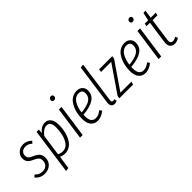

<svg xmlns="http://www.w3.org/2000/svg" viewBox="74 -1715 2885 2885"><g transform="rotate(-45 1516.5 -272.5)"><path d="M228 -534.2Q306.2 -534.2 363.8 -475.1L334 -441.9Q308.6 -464.4 283.9 -475.1Q259.3 -485.8 228 -485.8Q183.1 -485.8 155 -460.2Q127 -434.6 127 -391.1Q127 -358.9 146.5 -338.4Q166 -317.9 214.8 -297.9Q272.9 -272.5 299.1 -239.5Q325.2 -206.5 325.2 -155.8Q325.2 -79.6 275.4 -34.2Q225.6 11.2 147.9 11.2Q56.6 11.2 -4.9 -59.1L28.8 -91.8Q53.7 -64.9 82.3 -51Q110.8 -37.1 149.9 -37.1Q203.6 -37.1 235.4 -68.6Q267.1 -100.1 267.1 -152.8Q267.1 -189 247.3 -211.9Q227.5 -234.9 175.8 -257.8Q118.7 -282.2 94.2 -312.3Q69.8 -342.3 69.8 -389.2Q69.8 -449.7 115 -491.9Q160.2 -534.2 228 -534.2Z M401.9 206.1 503.9 -522.9H552.7L546.9 -454.1Q610.8 -534.2 689 -534.2Q749.5 -534.2 783.2 -488.8Q816.9 -443.4 816.9 -359.9Q816.9 -309.6 809.3 -260Q801.8 -210.4 783.7 -160.6Q765.6 -110.8 739 -73.2Q712.4 -35.6 670.9 -12.2Q629.4 11.2 578.6 11.2Q530.3 11.2 487.8 -9.8L458 199.2ZM579.6 -36.1Q611.8 -36.1 639.2 -50.8Q666.5 -65.4 685.8 -90.8Q705.1 -116.2 719.7 -148.2Q734.4 -180.2 742.9 -217.3Q751.5 -254.4 755.6 -290.3Q759.8 -326.2 759.8 -360.8Q759.8 -485.8 678.7 -485.8Q642.6 -485.8 607.2 -461.9Q571.8 -438 542 -397.9L493.7 -56.2Q536.1 -36.1 579.6 -36.1Z M1027.3 -670.9Q1010.3 -670.9 1000.2 -680.4Q990.2 -689.9 990.2 -706.1Q990.2 -725.6 1002.9 -738.3Q1015.6 -751 1034.2 -751Q1050.8 -751 1060.5 -741.2Q1070.3 -731.4 1070.3 -715.8Q1070.3 -695.8 1057.9 -683.3Q1045.4 -670.9 1027.3 -670.9ZM1034.2 -522.9 960.4 0H904.3L978.5 -522.9Z M1491.2 -413.1Q1491.2 -373 1476.1 -340.6Q1460.9 -308.1 1434.3 -285.6Q1407.7 -263.2 1368.4 -246.8Q1329.1 -230.5 1284.2 -220.9Q1239.3 -211.4 1184.1 -206.1Q1183.1 -197.3 1183.1 -179.2Q1183.1 -38.1 1279.3 -38.1Q1311.5 -38.1 1340.1 -50.3Q1368.7 -62.5 1400.9 -87.9L1426.3 -50.8Q1350.1 11.2 1273.9 11.2Q1203.1 11.2 1164.1 -38.6Q1125 -88.4 1125 -178.2Q1125 -228.5 1133.8 -278.1Q1142.6 -327.6 1161.6 -374.3Q1180.7 -420.9 1208 -456.3Q1235.4 -491.7 1275.4 -512.9Q1315.4 -534.2 1363.3 -534.2Q1424.3 -534.2 1457.8 -500.5Q1491.2 -466.8 1491.2 -413.1ZM1358.9 -486.8Q1321.3 -486.8 1290.5 -466.8Q1259.8 -446.8 1239.5 -412.4Q1219.2 -377.9 1206.3 -337.2Q1193.4 -296.4 1188 -250Q1313.5 -262.2 1374.3 -300.5Q1435.1 -338.9 1435.1 -412.1Q1435.1 -486.8 1358.9 -486.8Z M1712.9 -743.2 1620.6 -81.1Q1614.7 -38.1 1645.5 -38.1Q1661.1 -38.1 1675.8 -43.9L1686.5 -2.9Q1659.2 11.2 1632.8 11.2Q1597.2 11.2 1578.4 -13.7Q1559.6 -38.6 1565.9 -84L1656.7 -735.8Z M2112.3 -522.9 2106.4 -479 1811.5 -48.8H2045.4L2032.2 0H1739.3L1746.6 -43.9L2041.5 -474.1H1825.2L1833.5 -522.9Z M2507.3 -413.1Q2507.3 -373 2492.2 -340.6Q2477.1 -308.1 2450.4 -285.6Q2423.8 -263.2 2384.5 -246.8Q2345.2 -230.5 2300.3 -220.9Q2255.4 -211.4 2200.2 -206.1Q2199.2 -197.3 2199.2 -179.2Q2199.2 -38.1 2295.4 -38.1Q2327.6 -38.1 2356.2 -50.3Q2384.8 -62.5 2417 -87.9L2442.4 -50.8Q2366.2 11.2 2290 11.2Q2219.2 11.2 2180.2 -38.6Q2141.1 -88.4 2141.1 -178.2Q2141.1 -228.5 2149.9 -278.1Q2158.7 -327.6 2177.7 -374.3Q2196.8 -420.9 2224.1 -456.3Q2251.5 -491.7 2291.5 -512.9Q2331.5 -534.2 2379.4 -534.2Q2440.4 -534.2 2473.9 -500.5Q2507.3 -466.8 2507.3 -413.1ZM2375 -486.8Q2337.4 -486.8 2306.6 -466.8Q2275.9 -446.8 2255.6 -412.4Q2235.4 -377.9 2222.4 -337.2Q2209.5 -296.4 2204.1 -250Q2329.6 -262.2 2390.4 -300.5Q2451.2 -338.9 2451.2 -412.1Q2451.2 -486.8 2375 -486.8Z M2696.8 -670.9Q2679.7 -670.9 2669.7 -680.4Q2659.7 -689.9 2659.7 -706.1Q2659.7 -725.6 2672.4 -738.3Q2685.1 -751 2703.6 -751Q2720.2 -751 2730 -741.2Q2739.7 -731.4 2739.7 -715.8Q2739.7 -695.8 2727.3 -683.3Q2714.8 -670.9 2696.8 -670.9ZM2703.6 -522.9 2629.9 0H2573.7L2647.9 -522.9Z M2923.3 -477.1 2871.6 -111.8Q2861.3 -37.1 2918.5 -37.1Q2948.7 -37.1 2986.3 -59.1L3005.4 -21Q2957.5 11.2 2909.7 11.2Q2860.4 11.2 2834.2 -22.5Q2808.1 -56.2 2816.4 -113.8L2867.7 -477.1H2795.4L2802.2 -522.9H2875.5L2902.3 -649.9L2948.7 -654.8L2929.7 -522.9H3038.6L3024.4 -477.1Z"/></g></svg>

Font: Fira Sans Compressed Light
Style: Italic
Weight: 300
Width: 3
Italic angle: -8°
Designer: Carrois Corporate & Edenspiekermann AG
Foundry: Carrois Corporate GbR & Edenspiekermann AG
Version: Version 4.203;PS 004.203;hotconv 1.0.88;makeotf.lib2.5.64775